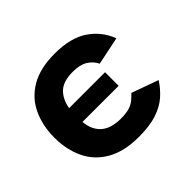

<svg xmlns="http://www.w3.org/2000/svg" viewBox="-126 -676 851 851"><g transform="rotate(-45 299.0 -250.5)"><path d="M412.3 -339.7Q399.7 -366.3 373.3 -382.7Q347 -399 303 -399Q243 -399 214.3 -372Q185.7 -345 177 -296.3H402.3V-211L175.7 -211.3Q180.3 -158 212.8 -129.5Q245.3 -101 306.3 -101Q341 -101 361.7 -107.8Q382.3 -114.7 395.3 -125.8Q408.3 -137 420 -149L545.7 -103.7Q524.3 -70.3 494.7 -44Q465 -17.7 419.8 -2.5Q374.7 12.7 306.3 12.7Q214.3 12.7 154.8 -21.3Q95.3 -55.3 66.8 -114.7Q38.3 -174 38.3 -250Q38.3 -325 66.2 -384.5Q94 -444 152.5 -478.3Q211 -512.7 303 -512.7Q402.3 -512.7 461 -472.7Q519.7 -432.7 544 -367Z"/></g></svg>

Font: Nata Sans
Style: Regular
Weight: 400
Designer: Daniel Uzquiano Cruz
Version: Version 1.001